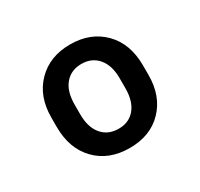

<svg xmlns="http://www.w3.org/2000/svg" viewBox="-93 -837 642 616"><g transform="rotate(-30 228.5 -529.0)"><path d="M58.1 -547.4Q58.1 -625.5 104.7 -673.1Q151.4 -720.7 227.1 -720.7Q302.7 -720.7 349.6 -673.3Q396.5 -626 396.5 -544.9V-509.8Q396.5 -432.1 350.6 -384.5Q304.7 -336.9 228 -336.9Q150.9 -336.9 104.5 -384.8Q58.1 -432.6 58.1 -512.2ZM143.6 -509.8Q143.6 -461.9 166.3 -435.1Q189 -408.2 228 -408.2Q266.1 -408.2 288.3 -434.6Q310.5 -460.9 311 -508.3V-547.4Q311 -594.7 288.3 -621.6Q265.6 -648.4 227.1 -648.4Q189 -648.4 166.3 -621.8Q143.6 -595.2 143.6 -545.4Z"/></g></svg>

Font: Roboto Medium
Style: Regular
Weight: 500
Designer: Google
Version: Version 2.134; 2016; ttfautohint (v1.6)